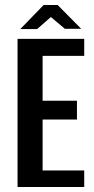

<svg xmlns="http://www.w3.org/2000/svg" viewBox="-20 -746 377 766"><path d="M50 0V-591H316V-523H150V-344H287V-269H150V-66H316V0ZM61 -630 154 -726H210L304 -631H239L183 -678L128 -630Z"/></svg>

Font: Alumni Sans Thin SemiBold
Style: Regular
Weight: 600
Version: Version 1.018